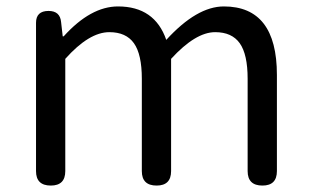

<svg xmlns="http://www.w3.org/2000/svg" viewBox="-20 -577 966 597"><path d="M138 0Q92 0 92 -45V-271V-506Q92 -543 131 -543Q167 -543 170 -508L175 -464H178Q262 -557 347 -557Q461 -557 497 -453Q592 -557 676 -557Q841 -557 841 -344V-45Q841 0 796 0Q750 0 750 -45V-332Q750 -408 725.5 -442.5Q701 -477 649 -477Q588 -477 512 -394V-45Q512 0 467 0Q421 0 421 -45V-332Q421 -408 396.5 -442.5Q372 -477 320 -477Q257 -477 183 -394V-45Q183 0 138 0Z"/></svg>

Font: GenSenRounded TW R
Style: Regular
Weight: 400
Version: Version 1.501;PS 1;hotconv 16.6.51;makeotf.lib2.5.65220